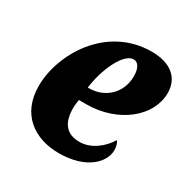

<svg xmlns="http://www.w3.org/2000/svg" viewBox="-132 -665 779 794"><g transform="rotate(30 257.5 -268.0)"><path d="M248 10C381 10 442 -59 442 -115C442 -133 437 -149 430 -157C405 -115 356 -73 299 -73C237 -73 207 -111 207 -180C207 -196 209 -210 211 -222H245C400 -222 515 -320 515 -430C515 -503 463 -546 373 -546C157 -546 38 -341 38 -190C38 -54 133 10 248 10ZM223 -285H217C229 -378 276 -481 324 -481C346 -481 359 -457 359 -421C359 -339 298 -285 223 -285Z"/></g></svg>

Font: Noto Serif Condensed Black
Style: Italic
Weight: 900
Width: 3
Italic angle: -12°
Designer: Monotype Design Team
Foundry: Monotype Imaging Inc.
Version: Version 2.013